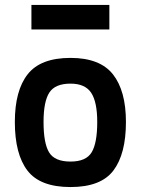

<svg xmlns="http://www.w3.org/2000/svg" viewBox="-20 -745 569 776"><path d="M265 -511Q384 -511 436.5 -444.5Q489 -378 489 -252Q489 -123 438.5 -56Q388 11 265 11Q142 11 91 -55.5Q40 -122 40 -252Q40 -379 92 -445Q144 -511 265 -511ZM265 -92Q328 -92 350.5 -129.5Q373 -167 373 -252Q373 -333 348.5 -370Q324 -407 265 -407Q203 -407 179.5 -371Q156 -335 156 -252Q156 -166 178.5 -129Q201 -92 265 -92ZM107 -626V-725H422V-626Z"/></svg>

Font: TitilliumText22L Rg
Style: Bold
Weight: 700
Designer: Campivisivi
Foundry: Campivisivi
Version: 1.000